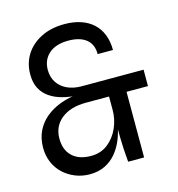

<svg xmlns="http://www.w3.org/2000/svg" viewBox="-101 -749 787 848"><g transform="rotate(-15 292.5 -325.0)"><path d="M207 10Q172 10 141 -2.5Q110 -15 86.5 -37Q63 -59 50 -89.5Q37 -120 37 -156Q37 -200 54 -234Q71 -268 100.5 -291.5Q130 -315 167.5 -328.5Q205 -342 245 -345L248 -340Q210 -342 177 -350.5Q144 -359 119 -376Q94 -393 80 -419.5Q66 -446 66 -484Q66 -534 90.5 -573.5Q115 -613 161 -636.5Q207 -660 269 -660Q310 -660 343 -649Q376 -638 399 -617Q422 -596 434.5 -565Q447 -534 447 -494H377Q377 -539 348 -562Q319 -585 267 -585Q209 -585 177.5 -557Q146 -529 146 -483Q146 -451 161.5 -426.5Q177 -402 205.5 -388.5Q234 -375 272 -375H555V-300H457V0H384Q381 -34 379.5 -60Q378 -86 377.5 -114.5Q377 -143 377 -184L382 -173Q376 -136 362.5 -103Q349 -70 327.5 -44.5Q306 -19 276 -4.5Q246 10 207 10ZM233 -67Q278 -67 310 -92Q342 -117 359.5 -156.5Q377 -196 377 -238V-300H272Q200 -300 158.5 -266.5Q117 -233 117 -177Q117 -125 147.5 -96Q178 -67 233 -67Z"/></g></svg>

Font: Syne
Style: Regular
Weight: 400
Designer: Lucas Descroix
Foundry: Bonjour Monde
Version: Version 2.200